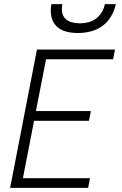

<svg xmlns="http://www.w3.org/2000/svg" viewBox="-20 -910 590 930"><path d="M29 0 159 -670H537L528 -623H203L154 -372H420L411 -325H145L91 -47H416L407 0ZM357 -750Q327 -750 299 -757.5Q271 -765 252.5 -784Q234 -803 228.5 -831.5Q223 -860 229 -890H282Q278 -870 281 -851Q284 -832 296.5 -819.5Q309 -807 328 -802Q347 -797 367 -797Q387 -797 407 -802Q427 -807 444.5 -819.5Q462 -832 473 -851Q484 -870 488 -890H541Q535 -860 518.5 -831.5Q502 -803 475.5 -784Q449 -765 418 -757.5Q387 -750 357 -750Z"/></svg>

Font: Lode Dark
Style: Italic
Weight: 400
Italic angle: -11°
Monospace: yes
Designer: Belleve Invis
Foundry: Belleve Invis
Version: Version 29.2.0; ttfautohint (v1.8.3)